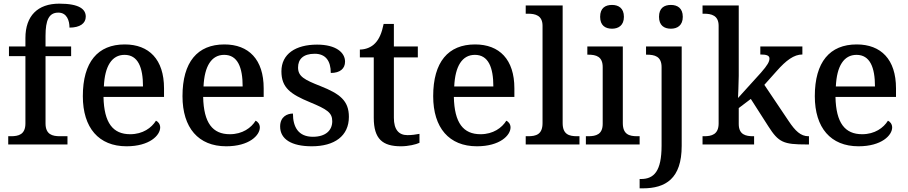

<svg xmlns="http://www.w3.org/2000/svg" viewBox="-20 -790 4968 1050"><path d="M25 0H349V-45H308C267 -45 229 -54 229 -115V-483H369V-536H229V-594C229 -679 247 -721 299 -721C346 -721 360 -677 360 -639C417 -639 449 -662 449 -699C449 -739 415 -770 304 -770C186 -770 119 -703 119 -582V-536H29V-483H119V-115C119 -54 81 -45 40 -45H25Z M672 10C798 10 856 -50 856 -93C856 -112 844 -125 833 -130C809 -91 761 -56 692 -56C598 -56 549 -117 546 -260H877V-307C877 -465 795 -547 662 -547C515 -547 433 -451 433 -264C433 -91 520 10 672 10ZM762 -317H548C553 -429 592 -490 661 -490C735 -490 762 -421 762 -317Z M1217 10C1343 10 1401 -50 1401 -93C1401 -112 1389 -125 1378 -130C1354 -91 1306 -56 1237 -56C1143 -56 1094 -117 1091 -260H1422V-307C1422 -465 1340 -547 1207 -547C1060 -547 978 -451 978 -264C978 -91 1065 10 1217 10ZM1307 -317H1093C1098 -429 1137 -490 1206 -490C1280 -490 1307 -421 1307 -317Z M1685 10C1809 10 1888 -46 1888 -151C1888 -239 1839 -277 1733 -319C1644 -354 1610 -372 1610 -421C1610 -466 1638 -496 1701 -496C1760 -496 1789 -458 1789 -391C1840 -391 1867 -415 1867 -453C1867 -503 1817 -546 1714 -546C1597 -546 1519 -495 1519 -400C1519 -310 1569 -275 1675 -231C1769 -192 1797 -174 1797 -127C1797 -77 1761 -42 1691 -42C1612 -42 1582 -95 1582 -169C1552 -169 1512 -153 1512 -98C1512 -29 1574 10 1685 10Z M2173 10C2213 10 2255 0 2274 -9V-58C2253 -54 2232 -51 2208 -51C2161 -51 2134 -81 2134 -146V-476H2265V-536H2134V-659H2078C2068 -610 2054 -577 2032 -554C2011 -531 1978 -519 1948 -519V-476H2024V-146C2024 -30 2072 10 2173 10Z M2588 10C2714 10 2772 -50 2772 -93C2772 -112 2760 -125 2749 -130C2725 -91 2677 -56 2608 -56C2514 -56 2465 -117 2462 -260H2793V-307C2793 -465 2711 -547 2578 -547C2431 -547 2349 -451 2349 -264C2349 -91 2436 10 2588 10ZM2678 -317H2464C2469 -429 2508 -490 2577 -490C2651 -490 2678 -421 2678 -317Z M2855 0H3149V-45H3136C3092 -45 3057 -55 3057 -117V-760H2855V-715H2868C2907 -715 2947 -706 2947 -649V-117C2947 -55 2912 -45 2868 -45H2855Z M3327 -633C3362 -633 3392 -651 3392 -698C3392 -746 3362 -763 3327 -763C3290 -763 3262 -746 3262 -698C3262 -651 3290 -633 3327 -633ZM3184 0H3478V-45H3465C3421 -45 3386 -55 3386 -117V-536H3192V-491H3197C3240 -491 3276 -481 3276 -423V-113C3276 -55 3240 -45 3197 -45H3184Z M3649 -633C3684 -633 3714 -651 3714 -698C3714 -746 3684 -763 3649 -763C3612 -763 3584 -746 3584 -698C3584 -651 3612 -633 3649 -633ZM3478 240H3495C3620 240 3708 187 3708 8V-536H3513V-491H3517C3560 -491 3598 -482 3598 -423V6C3598 146 3557 189 3485 189H3478Z M3822 0H4104V-45H4099C4059 -45 4020 -53 4020 -112V-199L4086 -249L4182 -99C4238 -11 4265 0 4390 0H4404V-45H4401C4359 -45 4329 -74 4293 -128L4160 -326L4227 -401C4279 -460 4322 -492 4368 -492V-536H4138V-492C4171 -492 4188 -487 4188 -470C4188 -453 4178 -434 4141 -392L4016 -254C4016 -257 4020 -339 4020 -375V-760H3822V-715H3831C3870 -715 3910 -706 3910 -649V-115C3910 -54 3871 -45 3831 -45H3822Z M4675 10C4801 10 4859 -50 4859 -93C4859 -112 4847 -125 4836 -130C4812 -91 4764 -56 4695 -56C4601 -56 4552 -117 4549 -260H4880V-307C4880 -465 4798 -547 4665 -547C4518 -547 4436 -451 4436 -264C4436 -91 4523 10 4675 10ZM4765 -317H4551C4556 -429 4595 -490 4664 -490C4738 -490 4765 -421 4765 -317Z"/></svg>

Font: Noto Serif Telugu Medium
Style: Regular
Weight: 500
Designer: Jelle Bosma - Monotype Design Team
Foundry: Monotype Imaging Inc.
Version: Version 2.005